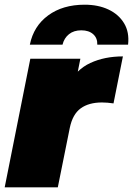

<svg xmlns="http://www.w3.org/2000/svg" viewBox="-25 -797 566 817"><path d="M-5 0 104 -547H317L286 -392L265 -436Q299 -501 359.5 -529Q420 -557 498 -557L458 -357Q444 -359 432.5 -360Q421 -361 409 -361Q353 -361 318.5 -336Q284 -311 272 -253L221 0ZM102 -607Q118 -686 180 -731.5Q242 -777 335 -777Q393 -777 436.5 -756.5Q480 -736 503 -698Q526 -660 520 -607H389Q390 -635 371.5 -651.5Q353 -668 321 -668Q289 -668 268.5 -651.5Q248 -635 241 -607Z"/></svg>

Font: Montserrat Thin Black
Style: Italic
Weight: 900
Italic angle: -11.3°
Version: Version 9.000